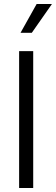

<svg xmlns="http://www.w3.org/2000/svg" viewBox="-20 -934 278 954"><path d="M238 -914H162L82 -771H138ZM145 0V-680H75V0Z"/></svg>

Font: GI
Style: Regular
Weight: 400
Designer: Alfredo Marco Pradil
Version: Version 1.01 2015